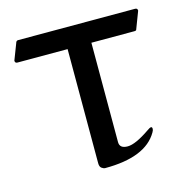

<svg xmlns="http://www.w3.org/2000/svg" viewBox="-76 -510 572 594"><g transform="rotate(-15 210.0 -213.0)"><path d="M347.2 -66.4Q356 -72.8 359.9 -72.8Q363.8 -72.8 363.8 -66.4Q363.8 -62 359.9 -55.7Q320.3 12.7 190.4 12.7Q185.5 12.7 179.4 8.3Q173.3 3.9 173.3 -7.3V-373H12.7Q4.9 -373 4.9 -380.9L24.4 -431.6Q26.4 -439.5 32.2 -439.5H407.2Q415 -439.5 415 -431.6L393.6 -375.5Q392.6 -373 387.7 -373H249.5V-54.7Q249.5 -34.2 275.4 -34.2Q300.3 -34.2 347.2 -66.4Z"/></g></svg>

Font: Cardo-Italic
Style: Italic
Weight: 400
Italic angle: -12°
Designer: David J. Perry
Foundry: David J. Perry
Version: Version 0.991